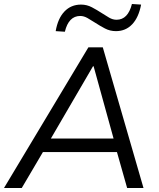

<svg xmlns="http://www.w3.org/2000/svg" viewBox="-42 -942 797 962"><path d="M-22 0 401 -705H473L677 0H595L544 -180H173L67 0ZM424 -610 213 -248H527L427 -610ZM283 -783 237 -786Q248 -850 281 -884.5Q314 -919 364 -919Q393 -919 418.5 -905.5Q444 -892 467 -877Q487 -864 505 -853.5Q523 -843 542 -843Q599 -843 619 -922L665 -919Q653 -855 620.5 -820.5Q588 -786 539 -786Q509 -786 483.5 -799.5Q458 -813 435 -828Q415 -841 396.5 -851.5Q378 -862 360 -862Q302 -862 283 -783Z"/></svg>

Font: Mulish
Style: Italic
Weight: 400
Italic angle: -9°
Designer: Vernon Adams
Foundry: Vernon Adams
Version: Version 3.603; ttfautohint (v1.8.3)